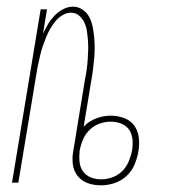

<svg xmlns="http://www.w3.org/2000/svg" viewBox="-20 -548 540 576"><path d="M283 8Q262 8 243.5 1.5Q225 -5 213 -20Q201 -35 198.5 -55.5Q196 -76 200 -96L235 -310Q238 -324 240 -338.5Q242 -353 243 -367.5Q244 -382 244.5 -396.5Q245 -411 244 -425Q243 -439 241 -453Q239 -467 233.5 -479.5Q228 -492 217.5 -501Q207 -510 193 -510Q180 -510 167.5 -502.5Q155 -495 146 -484Q137 -473 130 -460.5Q123 -448 118 -435.5Q113 -423 108.5 -410Q104 -397 101 -384Q98 -371 95 -357.5Q92 -344 90 -331L35 0H16L102 -520H121L109 -447Q116 -462 124 -475.5Q132 -489 143.5 -501Q155 -513 169.5 -520.5Q184 -528 199 -528Q215 -528 228 -519Q241 -510 248 -496.5Q255 -483 258 -467.5Q261 -452 262.5 -436.5Q264 -421 264 -404.5Q264 -388 262.5 -372Q261 -356 259 -339.5Q257 -323 254 -307L231 -168Q247 -185 269 -193Q291 -201 312 -201Q333 -201 352 -194Q371 -187 382.5 -171.5Q394 -156 396.5 -135Q399 -114 395 -93Q392 -74 383.5 -54Q375 -34 359 -19.5Q343 -5 323 1.5Q303 8 283 8ZM283 -10Q300 -10 317 -16Q334 -22 346.5 -34.5Q359 -47 366 -63.5Q373 -80 376 -96Q379 -113 377.5 -129.5Q376 -146 367.5 -158.5Q359 -171 344 -177Q329 -183 312 -183Q295 -183 278.5 -177Q262 -171 249 -158.5Q236 -146 229 -129.5Q222 -113 219 -96Q217 -80 218.5 -63.5Q220 -47 228.5 -34.5Q237 -22 252 -16Q267 -10 283 -10Z"/></svg>

Font: Iosevka SS04 Thin
Style: Italic
Weight: 100
Italic angle: -9°
Monospace: yes
Designer: Belleve Invis
Foundry: Belleve Invis
Version: Version 19.0.0; ttfautohint (v1.8.4)